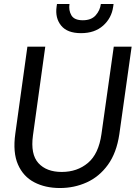

<svg xmlns="http://www.w3.org/2000/svg" viewBox="-20 -935 683 967"><path d="M282 12Q208 12 152.5 -17Q97 -46 70.5 -106.5Q44 -167 57 -261L118 -700H208L146 -253Q133 -158 173.5 -113.5Q214 -69 291 -69Q369 -69 423 -114.5Q477 -160 491 -260L553 -700H643L581 -259Q567 -165 523.5 -105Q480 -45 417 -16.5Q354 12 282 12ZM388 -768Q319 -768 288 -806Q257 -844 265 -901L267 -915H330Q325 -883 339.5 -858Q354 -833 397 -833Q440 -833 462 -858Q484 -883 488 -915H552L550 -901Q542 -844 499.5 -806Q457 -768 388 -768Z"/></svg>

Font: Host Grotesk
Style: Italic
Weight: 400
Italic angle: -8°
Designer: Doğukan Karapınar based on Poppins by Indian Type Foundry, Jonny Pinhorn
Foundry: Element Type
Version: Version 1.001; ttfautohint (v1.8.4.7-5d5b)